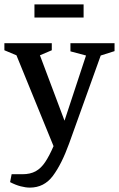

<svg xmlns="http://www.w3.org/2000/svg" viewBox="-29 -688 542 875"><path d="M107 167Q88 167 65 161Q42 155 17 142L24 106H73Q109 106 133.5 92.5Q158 79 177 50.5Q196 22 215 -22L46 -436L-9 -459V-491H207V-459L153 -436L265 -138L363 -435L292 -454V-491H493V-455L430 -435L286 -34Q252 60 212 113.5Q172 167 107 167ZM128 -608V-668H352V-608Z"/></svg>

Font: Manuale Medium
Style: Regular
Weight: 500
Designer: Eduardo Tunni / Pablo Cosgaya
Foundry: Eduardo Tunni / Pablo Cosgaya
Version: Version 1.002